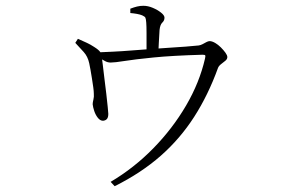

<svg xmlns="http://www.w3.org/2000/svg" viewBox="-20 -578 1040 663"><path d="M240 -430 249 -444Q265 -437 279 -430.5Q293 -424 305 -416Q321 -406 326 -398.5Q331 -391 332 -377Q333 -373 335 -353.5Q337 -334 340.5 -307.5Q344 -281 347 -254.5Q350 -228 352 -208.5Q354 -189 354 -185Q354 -173 349.5 -167.5Q345 -162 336 -161Q326 -161 318 -171Q310 -181 305.5 -194.5Q301 -208 300 -218Q300 -224 302.5 -234Q305 -244 304 -254Q304 -263 302 -277Q300 -291 297.5 -307Q295 -323 292.5 -337Q290 -351 288 -360Q283 -383 269 -398.5Q255 -414 240 -430ZM313 -384V-397Q336 -398 369 -399.5Q402 -401 438 -404Q474 -407 505 -409Q532 -411 562.5 -413Q593 -415 621 -417Q649 -419 666 -421Q673 -422 679.5 -425.5Q686 -429 692.5 -432.5Q699 -436 704 -436Q712 -436 722.5 -430Q733 -424 742.5 -414.5Q752 -405 758.5 -396Q765 -387 765 -381Q765 -374 758.5 -368.5Q752 -363 744 -357Q736 -351 733 -344Q699 -250 650.5 -174.5Q602 -99 535 -40Q468 19 376 65L362 50Q443 2 509.5 -66Q576 -134 622.5 -213.5Q669 -293 688 -376Q690 -385 688.5 -387Q687 -389 679 -389Q575 -386 510 -379.5Q445 -373 410.5 -367.5Q376 -362 362 -362Q351 -362 341 -368Q331 -374 313 -384ZM430 -533V-548Q443 -553 453.5 -555.5Q464 -558 475 -558Q491 -558 507.5 -551Q524 -544 536 -534.5Q548 -525 548 -517Q548 -507 540.5 -500Q533 -493 531 -475Q530 -458 528.5 -431.5Q527 -405 527 -390L486 -389Q486 -395 486 -417Q486 -439 486 -463.5Q486 -488 485 -500Q484 -513 482 -517Q480 -521 471 -525Q464 -528 453 -530Q442 -532 430 -533Z"/></svg>

Font: Noto Serif TC
Style: Regular
Weight: 200
Designer: Ryoko NISHIZUKA 西塚涼子 (kana & ideographs); Frank Grießhammer (Latin, Greek & Cyrillic); Wenlong ZHANG 张文龙 (bopomofo); San
Foundry: Adobe
Version: Version 2.001;hotconv 1.1.0;makeotfexe 2.6.0